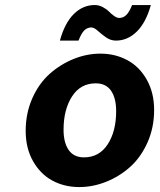

<svg xmlns="http://www.w3.org/2000/svg" viewBox="-20 -738 640 770"><path d="M220.2 -575.2Q239.7 -646 276.1 -681.9Q312.5 -717.8 359.9 -717.8Q376.5 -717.8 391.8 -709.7Q407.2 -701.7 416.7 -691.9Q426.3 -682.1 437.5 -674.1Q448.7 -666 458 -666Q474.1 -666 486.3 -677.7Q498.5 -689.5 509.8 -717.8H585Q565.4 -647.5 528.6 -611.3Q491.7 -575.2 444.8 -575.2Q423.3 -575.2 404.8 -588.4Q386.2 -601.6 371.8 -614.7Q357.4 -627.9 346.2 -627.9Q330.1 -627.9 318.1 -616.2Q306.2 -604.5 294.9 -575.2ZM297.9 12.2Q238.3 12.2 190.2 -13.7Q142.1 -39.6 112.5 -91.6Q83 -143.6 83 -212.9Q83 -283.2 109.1 -342.8Q135.3 -402.3 178.2 -440.9Q221.2 -479.5 274.4 -501.2Q327.6 -522.9 382.8 -522.9Q441.9 -522.9 490.5 -496.8Q539.1 -470.7 568.6 -418.5Q598.1 -366.2 598.1 -296.9Q598.1 -226.6 571.8 -167.2Q545.4 -107.9 502.7 -69.3Q460 -30.8 406.5 -9.3Q353 12.2 297.9 12.2ZM316.9 -106.9Q377.9 -106.9 411.9 -159.2Q445.8 -211.4 445.8 -292Q445.8 -344.7 425.3 -374.3Q404.8 -403.8 363.8 -403.8Q302.7 -403.8 268.8 -351.1Q234.9 -298.3 234.9 -217.8Q234.9 -166 255.4 -136.5Q275.9 -106.9 316.9 -106.9Z"/></svg>

Font: Office Code Pro D Bold Italic
Style: Regular
Weight: 700
Italic angle: -9°
Designer: Nathan Rutzky & Paul D. Hunt
Foundry: Adobe Systems Incorporated
Version: Version 1.004;PS 001.004;hotconv 1.0.70;makeotf.lib2.5.58329